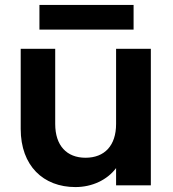

<svg xmlns="http://www.w3.org/2000/svg" viewBox="-20 -752 701 779"><path d="M64 -554V-229C64 -79 156 7 286 7C354 7 415 -22 451 -70V0H592V-554H451V-249C451 -161 404 -112 327 -112C251 -112 204 -161 204 -249V-554ZM140 -632H522V-732H140Z"/></svg>

Font: Poppins SemiBold
Style: Regular
Weight: 600
Designer: Ninad Kale (Devanagari), Jonny Pinhorn (Latin)
Foundry: Indian Type Foundry
Version: 4.004